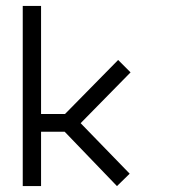

<svg xmlns="http://www.w3.org/2000/svg" viewBox="-20 -679 580 650"><path d="M253 -262 419 -91 376 -49 199 -233H119V-49H57V-659H119V-293H200L380 -476L422 -434Z"/></svg>

Font: 3270 Nerd Font Mono
Style: Regular
Weight: 400
Monospace: yes
Version: Version 3.0.1;Nerd Fonts 3.0.0